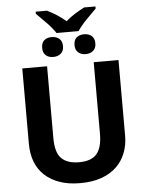

<svg xmlns="http://www.w3.org/2000/svg" viewBox="-66 -1103 889 1165"><g transform="rotate(-5 378.0 -520.0)"><path d="M85 -254V-714H236V-277Q236 -188 272 -152.5Q308 -117 379 -117Q454 -117 487 -155.5Q520 -194 520 -278V-714H671V-252Q671 -197 652.5 -149Q634 -101 597.5 -65.5Q561 -30 505.5 -10Q450 10 375 10Q304 10 250 -9Q196 -28 159 -62.5Q122 -97 103.5 -145.5Q85 -194 85 -254ZM265 -1050Q295 -1035 323.5 -1017Q352 -999 378 -976Q404 -999 433 -1017Q462 -1035 491 -1050H560V-1037Q533 -1010 500.5 -977Q468 -944 445 -910H311Q288 -944 256.5 -976Q225 -1008 196 -1037V-1050ZM279 -888Q307 -888 325 -873Q343 -858 343 -827Q343 -798 325 -782.5Q307 -767 279 -767Q250 -767 233 -782.5Q216 -798 216 -827Q216 -858 233 -873Q250 -888 279 -888ZM413 -827Q413 -858 430.5 -873Q448 -888 476 -888Q504 -888 522 -873Q540 -858 540 -827Q540 -798 522 -782.5Q504 -767 476 -767Q448 -767 430.5 -782.5Q413 -798 413 -827Z"/></g></svg>

Font: BC Sans
Style: Bold
Weight: 700
Designer: Monotype Design Team
Province of B.C.
Foundry: Monotype Imaging Inc.
Version: Version 2.000;GOOG;noto-source:20170915:90ef993387c0